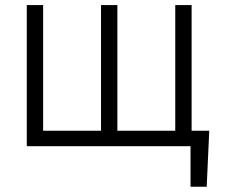

<svg xmlns="http://www.w3.org/2000/svg" viewBox="-20 -565 875 742"><path d="M83.5 0V-545.5H146.7V-59.7H370.4V-545.5H433.6V-59.7H657.3V-545.5H720.5V-59.7H788.7L778.8 156.6H716.3V0Z"/></svg>

Font: DeltaSans Light
Style: Regular
Weight: 300
Designer: Rasmus Andersson
Foundry: rsms
Version: Version 3.012